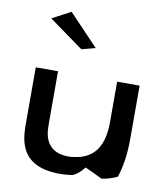

<svg xmlns="http://www.w3.org/2000/svg" viewBox="-83 -813 772 883"><g transform="rotate(10 303.0 -371.5)"><path d="M318 -598 180 -743 93 -697 254 -581ZM449 -11C474 -15 500 -23 521 -33C538 -83 547 -143 547 -213V-463H442V-274C442 -176 410 -98 303 -87C298 -86 290 -85 282 -85C207 -85 172 -125 167 -189C166 -206 166 -225 166 -243V-463H62V-203C62 -190 62 -178 63 -166C68 -66 118 -10 224 -1C254 2 282 0 313 -4C337 -13 353 -31 368 -49C398 -36 428 -21 449 -11Z"/></g></svg>

Font: Bluebird
Style: LiExt
Weight: 300
Designer: Jasper
Foundry: Cannot Into Space Fonts
Version: Version 0.98